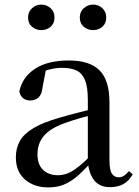

<svg xmlns="http://www.w3.org/2000/svg" viewBox="-20 -800 605 835"><path d="M189 15Q129 15 89 -19Q49 -53 49 -116Q49 -156 66.5 -187Q84 -218 125 -242.5Q166 -267 235 -287Q276 -299 323 -311Q370 -323 410 -333V-308Q370 -298 329.5 -286.5Q289 -275 257 -263Q196 -240 169.5 -207.5Q143 -175 143 -130Q143 -84 167.5 -61Q192 -38 232 -38Q253 -38 274 -46Q295 -54 322 -75.5Q349 -97 386 -135L396 -86H369Q339 -53 312 -30.5Q285 -8 256 3.5Q227 15 189 15ZM459 14Q413 14 389.5 -16Q366 -46 362 -98V-101V-365Q362 -421 350 -451Q338 -481 313.5 -493Q289 -505 250 -505Q222 -505 193.5 -497.5Q165 -490 131 -472L180 -499L165 -420Q162 -389 147.5 -376Q133 -363 113 -363Q73 -363 64 -402Q77 -465 132.5 -501Q188 -537 279 -537Q370 -537 413 -494Q456 -451 456 -355V-104Q456 -61 466.5 -45Q477 -29 496 -29Q508 -29 518 -35Q528 -41 541 -56L557 -42Q541 -13 516.5 0.5Q492 14 459 14ZM159 -669Q137 -669 119.5 -683.5Q102 -698 102 -724Q102 -749 119.5 -764.5Q137 -780 159 -780Q183 -780 200 -764.5Q217 -749 217 -724Q217 -698 200 -683.5Q183 -669 159 -669ZM385 -669Q362 -669 344.5 -683.5Q327 -698 327 -724Q327 -749 344.5 -764.5Q362 -780 385 -780Q408 -780 425 -764.5Q442 -749 442 -724Q442 -698 425 -683.5Q408 -669 385 -669Z"/></svg>

Font: Noto Serif KR ExtraLight Medium
Style: Regular
Weight: 500
Version: Version 2.002-H1;hotconv 1.1.0;makeotfexe 2.6.0